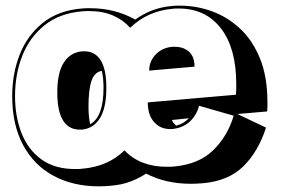

<svg xmlns="http://www.w3.org/2000/svg" viewBox="-20 -594 990 677"><path d="M918 -144Q891 -60 838.5 -8Q786 44 696 52Q685 53 674.5 53.5Q664 54 653 54Q564 54 495 18Q470 35 439 46.5Q408 58 370 61Q360 62 349.5 62.5Q339 63 328 63Q238 63 169 26Q100 -11 61.5 -82.5Q23 -154 23 -255Q23 -334 49.5 -401.5Q76 -469 130.5 -513Q185 -557 268 -564Q276 -565 284 -565Q292 -565 299 -565Q385 -565 457 -525Q515 -567 587 -573Q594 -574 601.5 -574Q609 -574 616 -574Q672 -574 726.5 -554.5Q781 -535 825.5 -494Q870 -453 896.5 -388.5Q923 -324 923 -234Q923 -226 923 -217.5Q923 -209 922 -201L817 -192ZM682 -221Q673 -187 649 -165Q625 -143 587 -139H579Q545 -139 523 -164Q501 -189 501 -233L812 -260Q813 -270 813 -279.5Q813 -289 813 -298Q813 -424 759 -494Q705 -564 610 -564Q605 -564 599.5 -564Q594 -564 588 -563Q500 -555 439 -496Q414 -524 378 -539.5Q342 -555 295 -555Q289 -555 282.5 -555Q276 -555 269 -554Q189 -547 136.5 -504.5Q84 -462 58.5 -397Q33 -332 33 -255Q33 -183 56 -124.5Q79 -66 126 -32Q173 2 244 2Q250 2 256 2Q262 2 269 1Q316 -3 353.5 -19.5Q391 -36 419 -64Q446 -35 483.5 -20.5Q521 -6 566 -6Q574 -6 581 -6Q588 -6 595 -7Q681 -15 731.5 -64Q782 -113 804 -186ZM506 -345Q506 -378 529 -402Q552 -426 588 -429H597Q627 -429 646.5 -411.5Q666 -394 666 -359ZM260 -137Q223 -137 202.5 -169Q182 -201 182 -268Q182 -338 205 -373.5Q228 -409 269 -413H278Q315 -413 335 -381.5Q355 -350 355 -284Q355 -214 332.5 -177.5Q310 -141 269 -137ZM298 -156Q345 -182 345 -284Q345 -319 339 -344Q313 -340 302.5 -308.5Q292 -277 292 -218Q292 -182 298 -156ZM587 -171Q587 -166 591.5 -161Q596 -156 601 -151Q619 -156 629 -163Q639 -170 646 -177Z"/></svg>

Font: Rampart One
Style: Regular
Weight: 400
Designer: Fontworks Inc.
Foundry: Fontworks Inc.
Version: Version 1.100